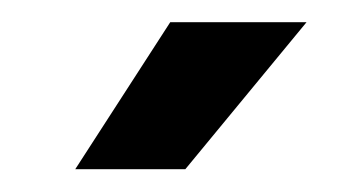

<svg xmlns="http://www.w3.org/2000/svg" viewBox="-20 -738 310 172"><path d="M254.6 -718.1 146 -586.4H47.4L132.5 -718.1Z"/></svg>

Font: Puralecka Narrow
Style: Bold
Weight: 700
Designer: Hector Gatti, Marcela Romero, Pablo Cosgaya and Nicolas Silva
Version: Version 1.004;PS 001.004;hotconv 1.0.70;makeotf.lib2.5.58329